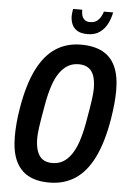

<svg xmlns="http://www.w3.org/2000/svg" viewBox="-59 -919 652 974"><g transform="rotate(5 266.5 -432.0)"><path d="M229 12Q164 12 121.5 -11.5Q79 -35 57 -83Q35 -131 35 -207Q35 -239 38 -274.5Q41 -310 48 -351Q68 -471 106 -548Q144 -625 200 -662Q256 -699 330 -699Q395 -699 439 -676Q483 -653 505 -605Q527 -557 527 -483Q527 -451 523.5 -414Q520 -377 513 -335Q493 -216 455 -139Q417 -62 360.5 -25Q304 12 229 12ZM236 -88Q266 -88 289.5 -101.5Q313 -115 332 -142Q351 -169 364.5 -209Q378 -249 388 -303Q396 -348 401 -378Q406 -408 408.5 -427Q411 -446 412 -459Q413 -472 413 -482Q413 -521 404 -547Q395 -573 375.5 -586Q356 -599 327 -599Q296 -599 272.5 -585.5Q249 -572 230 -545.5Q211 -519 197.5 -479Q184 -439 174 -385Q166 -340 161 -310Q156 -280 153.5 -261.5Q151 -243 150 -230Q149 -217 149 -207Q149 -168 158.5 -141Q168 -114 187 -101Q206 -88 236 -88ZM357 -755Q323 -755 304 -767Q285 -779 277 -798.5Q269 -818 269 -841Q269 -849 270.5 -858Q272 -867 273 -876H320Q320 -872 320 -867Q320 -862 321 -857Q322 -847 326.5 -838Q331 -829 340 -823Q349 -817 364 -817Q386 -817 399 -827Q412 -837 419.5 -851Q427 -865 430 -876H477Q472 -848 458.5 -820Q445 -792 420 -773.5Q395 -755 357 -755Z"/></g></svg>

Font: Archivo ExtraCondensed SemiBold
Style: Italic
Weight: 600
Width: 2
Italic angle: -10°
Designer: Hector Gatti
Foundry: Omnibus-Type
Version: Version 2.001